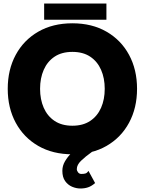

<svg xmlns="http://www.w3.org/2000/svg" viewBox="-20 -871 831 1102"><path d="M24.4 -361.3Q24.4 -471.2 70.3 -556.2Q116.2 -641.1 199.7 -689.2Q283.2 -737.3 395.5 -737.3Q507.8 -737.3 591.3 -689.2Q674.8 -641.1 720.7 -556.2Q766.6 -471.2 766.6 -361.3Q766.6 -251.5 720.7 -166.5Q674.8 -81.5 591.3 -33.4Q507.8 14.6 395.5 14.6Q283.2 14.6 199.7 -33.4Q116.2 -81.5 70.3 -166.5Q24.4 -251.5 24.4 -361.3ZM210 -361.3Q210 -300.3 231 -252.4Q252 -204.6 293.2 -177Q334.5 -149.4 395.5 -149.4Q456.5 -149.4 497.8 -177Q539.1 -204.6 560.1 -252.4Q581.1 -300.3 581.1 -361.3Q581.1 -422.4 560.1 -470.2Q539.1 -518.1 497.8 -545.7Q456.5 -573.2 395.5 -573.2Q334.5 -573.2 293.2 -545.7Q252 -518.1 231 -470.2Q210 -422.4 210 -361.3ZM487.8 109.9 525.9 179.7Q504.9 197.8 485.1 204.3Q465.3 210.9 441.9 210.9Q417.5 210.9 393.6 200.7Q369.6 190.4 353.8 168.2Q337.9 146 337.9 109.4Q337.9 80.1 353.3 54.2Q368.7 28.3 390.1 7.3Q411.6 -13.7 431.4 -28.1Q451.2 -42.5 460 -48.8L508.8 0Q469.2 28.3 445.1 51.8Q420.9 75.2 420.9 99.6Q420.9 108.9 428 118.2Q435.1 127.4 446.8 127.4Q462.9 127.4 471.7 124.3Q480.5 121.1 487.8 109.9ZM233.4 -757.8V-850.6H590.8V-757.8Z"/></svg>

Font: Giphurs Black
Style: Regular
Weight: 900
Version: Version 0.920; ttfautohint (v1.8.4.7-5d5b)